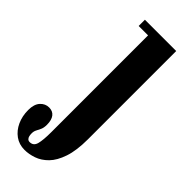

<svg xmlns="http://www.w3.org/2000/svg" viewBox="-301 -556 837 837"><g transform="rotate(45 117.5 -138.0)"><path d="M63.5 249Q30 249 5 231Q-20 213 -34 182.5Q-48 152 -48 114.5Q-48 78.5 -31.2 60.2Q-14.5 42 9 42Q31.5 42 43.5 57.5Q55.5 73 55.5 102Q55.5 120.5 50.2 132Q45 143.5 39.8 153.2Q34.5 163 34.5 175.5Q34.5 184 36.2 191.8Q38 199.5 42.8 204.2Q47.5 209 55.5 209Q78.5 209 85 184.8Q91.5 160.5 91.5 111V-485H33.5V-523.5H226.5V20.5Q226.5 90 211.2 135Q196 180 171.5 204.8Q147 229.5 118.5 239.2Q90 249 63.5 249Z"/></g></svg>

Font: Imbue Thin 10pt ExtraBold
Style: Regular
Weight: 800
Version: Version 1.102